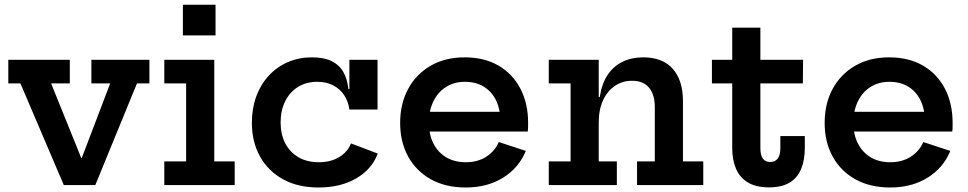

<svg xmlns="http://www.w3.org/2000/svg" viewBox="-20 -802 4194 832"><path d="M376 -543H627.5V-440.5H573.5L393 0H256.5L68.5 -440.5H16V-543H282.5V-440.5H201.5L379.5 0L283.5 -118H375.5L289.5 0L457.5 -440.5H376Z M908.5 -102.5H997V0H692V-102.5H786.5V-440.5H692V-543H908.5ZM772.5 -781.5H914V-648.5H772.5Z M1360 10.5Q1271.5 10.5 1206.8 -25Q1142 -60.5 1106.8 -123.8Q1071.5 -187 1071.5 -269.5Q1071.5 -332.5 1090.5 -384.2Q1109.5 -436 1144.5 -474Q1179.5 -512 1227.2 -532.8Q1275 -553.5 1332 -553.5Q1384.5 -553.5 1417.8 -536.8Q1451 -520 1468.2 -489.2Q1485.5 -458.5 1489.5 -416H1517L1494 -327.5Q1489 -363.5 1470.8 -390.5Q1452.5 -417.5 1423.2 -432.5Q1394 -447.5 1355 -447.5Q1307 -447.5 1271.2 -425.2Q1235.5 -403 1215.8 -363.2Q1196 -323.5 1196 -271Q1196 -220 1216 -181.2Q1236 -142.5 1273 -120.8Q1310 -99 1361.5 -99Q1413 -99 1449.5 -121Q1486 -143 1501 -180.5L1617 -136.5Q1591 -68 1523.2 -28.8Q1455.5 10.5 1360 10.5ZM1494 -327.5V-543H1616V-327.5Z M1998.5 10.5Q1910.5 10.5 1846.8 -25.2Q1783 -61 1748.5 -124Q1714 -187 1714 -269.5Q1714 -353 1748.8 -417Q1783.5 -481 1846.2 -517.2Q1909 -553.5 1993.5 -553.5Q2079 -553.5 2140.5 -517.5Q2202 -481.5 2235.2 -417.5Q2268.5 -353.5 2268.5 -269.5Q2268.5 -255.5 2268.2 -246.8Q2268 -238 2267 -232H2146.5Q2147.5 -241.5 2148 -252Q2148.5 -262.5 2148.5 -276.5Q2148.5 -326.5 2130.5 -365Q2112.5 -403.5 2078 -425.5Q2043.5 -447.5 1994.5 -447.5Q1948 -447.5 1912.8 -425.2Q1877.5 -403 1858 -362.8Q1838.5 -322.5 1838.5 -269.5Q1838.5 -219.5 1857.8 -181Q1877 -142.5 1912.8 -120.8Q1948.5 -99 1998.5 -99Q2050 -99 2087 -122.8Q2124 -146.5 2141.5 -186.5L2258.5 -148Q2228.5 -74.5 2160 -32Q2091.5 10.5 1998.5 10.5ZM1791.5 -232V-317.5H2211L2234.5 -232Z M2574.5 -102.5H2653V0H2358V-102.5H2452.5V-440.5H2358V-543H2574.5ZM2817.5 -102.5V-338.5Q2817.5 -391 2793 -421.5Q2768.5 -452 2719 -452Q2677.5 -452 2645 -430.2Q2612.5 -408.5 2593.5 -368Q2574.5 -327.5 2574.5 -271L2551 -381.5H2579Q2587.5 -439 2612.8 -477Q2638 -515 2677.2 -534.2Q2716.5 -553.5 2767.5 -553.5Q2851 -553.5 2895.2 -504Q2939.5 -454.5 2939.5 -362.5V-102.5H3027.5V0H2740.5V-102.5Z M3275 -160Q3275 -129.5 3285.8 -114.8Q3296.5 -100 3317.5 -100Q3339 -100 3350.2 -115Q3361.5 -130 3361.5 -160V-212.5H3467.5V-161Q3467.5 -107 3451.2 -68.8Q3435 -30.5 3400.8 -10.2Q3366.5 10 3312 10Q3257 10 3221.8 -10.8Q3186.5 -31.5 3169.8 -69.8Q3153 -108 3153 -160V-440.5H3065V-543H3153V-682H3275V-543H3460L3459 -440.5H3275Z M3838 10.5Q3750 10.5 3686.2 -25.2Q3622.5 -61 3588 -124Q3553.5 -187 3553.5 -269.5Q3553.5 -353 3588.2 -417Q3623 -481 3685.8 -517.2Q3748.5 -553.5 3833 -553.5Q3918.5 -553.5 3980 -517.5Q4041.5 -481.5 4074.8 -417.5Q4108 -353.5 4108 -269.5Q4108 -255.5 4107.8 -246.8Q4107.5 -238 4106.5 -232H3986Q3987 -241.5 3987.5 -252Q3988 -262.5 3988 -276.5Q3988 -326.5 3970 -365Q3952 -403.5 3917.5 -425.5Q3883 -447.5 3834 -447.5Q3787.5 -447.5 3752.2 -425.2Q3717 -403 3697.5 -362.8Q3678 -322.5 3678 -269.5Q3678 -219.5 3697.2 -181Q3716.5 -142.5 3752.2 -120.8Q3788 -99 3838 -99Q3889.5 -99 3926.5 -122.8Q3963.5 -146.5 3981 -186.5L4098 -148Q4068 -74.5 3999.5 -32Q3931 10.5 3838 10.5ZM3631 -232V-317.5H4050.5L4074 -232Z"/></svg>

Font: Hepta Slab SemiBold
Style: Regular
Weight: 600
Designer: Michael LaGattuta
Foundry: Michael LaGattuta
Version: Version 1.102